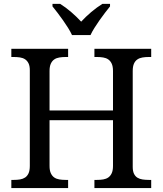

<svg xmlns="http://www.w3.org/2000/svg" viewBox="-20 -964 833 984"><path d="M463.9 0V-42H477.1Q494.1 -42 509 -44.4Q523.9 -46.9 534.9 -54.4Q545.9 -62 552.5 -76.2Q559.1 -90.3 559.1 -113.8V-348.1H233.9V-113.8Q233.9 -90.3 240.5 -76.2Q247.1 -62 258.1 -54.4Q269 -46.9 284.2 -44.4Q299.3 -42 315.9 -42H329.1V0H38.1V-42H50.8Q67.9 -42 82.8 -44.4Q97.7 -46.9 108.9 -54.4Q120.1 -62 126.5 -76.2Q132.8 -90.3 132.8 -113.8V-604Q132.8 -626 126.2 -639.4Q119.6 -652.8 108.4 -660.2Q97.2 -667.5 82.3 -669.7Q67.4 -671.9 50.8 -671.9H38.1V-713.9H329.1V-671.9H315.9Q299.3 -671.9 284.2 -669.4Q269 -667 258.1 -659.4Q247.1 -651.9 240.5 -637.7Q233.9 -623.5 233.9 -600.1V-397.9H559.1V-600.1Q559.1 -623.5 552.5 -637.7Q545.9 -651.9 534.9 -659.4Q523.9 -667 509 -669.4Q494.1 -671.9 477.1 -671.9H463.9V-713.9H754.9V-671.9H742.2Q725.1 -671.9 710.2 -669.4Q695.3 -667 684.1 -659.4Q672.9 -651.9 666.5 -637.7Q660.2 -623.5 660.2 -600.1V-108.9Q660.2 -86.9 666.7 -73.5Q673.3 -60.1 684.6 -53.2Q695.8 -46.4 710.7 -44.2Q725.6 -42 742.2 -42H754.9V0ZM249 -944.3H288.1Q302.2 -935.5 316.7 -924.8Q331.1 -914.1 345 -902.1Q358.9 -890.1 371.8 -877.7Q384.8 -865.2 396 -853Q407.2 -865.2 420.2 -877.7Q433.1 -890.1 447.3 -902.1Q461.4 -914.1 476.1 -924.8Q490.7 -935.5 504.9 -944.3H543.9V-931.2Q532.2 -917 518.1 -898.4Q503.9 -879.9 490 -860.1Q476.1 -840.3 463.9 -820.8Q451.7 -801.3 443.8 -784.2H349.1Q341.3 -801.3 329.1 -820.8Q316.9 -840.3 303 -860.1Q289.1 -879.9 274.9 -898.4Q260.7 -917 249 -931.2Z"/></svg>

Font: Droid Serif
Style: Regular
Weight: 400
Designer: Monotype Design team
Foundry: Monotype Imaging Inc.
Version: Version 1.03